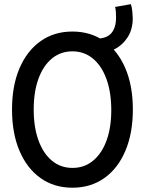

<svg xmlns="http://www.w3.org/2000/svg" viewBox="-20 -876 682 904"><path d="M320.8 7.8Q234.9 7.8 170.9 -37.6Q106.9 -83 71.8 -165.8Q36.6 -248.5 36.6 -360.4Q36.6 -472.2 71.8 -554.4Q106.9 -636.7 170.9 -682.1Q234.9 -727.5 320.8 -727.5Q407.2 -727.5 471.2 -682.1Q535.2 -636.7 570.3 -554.4Q605.5 -472.2 605.5 -360.4Q605.5 -248.5 570.3 -165.8Q535.2 -83 471.2 -37.6Q407.2 7.8 320.8 7.8ZM321.3 -85.4Q377 -85.4 418.2 -119.4Q459.5 -153.3 481.9 -215.1Q504.4 -276.9 503.9 -360.4Q503.4 -443.8 480.7 -505.4Q458 -566.9 417 -600.6Q376 -634.3 320.8 -634.3Q265.6 -634.3 224.6 -600.6Q183.6 -566.9 161.1 -505.4Q138.7 -443.8 138.7 -360.4Q138.7 -276.9 161.1 -215.1Q183.6 -153.3 224.6 -119.4Q265.6 -85.4 321.3 -85.4ZM440.4 -627.9 438.5 -694.3Q483.4 -695.3 504.9 -720.7Q526.4 -746.1 526.4 -794.4Q526.4 -806.2 525.6 -819.1Q524.9 -832 522 -843.3L596.2 -856.4Q601.1 -842.3 603 -821.8Q605 -801.3 605 -790.5Q605 -737.8 581.1 -700.7Q557.1 -663.6 519.5 -644.5Q481.9 -625.5 440.4 -627.9Z"/></svg>

Font: Reddit Sans Condensed Medium
Style: Regular
Weight: 500
Designer: Stephen Hutchings
Foundry: Reddit
Version: Version 1.014